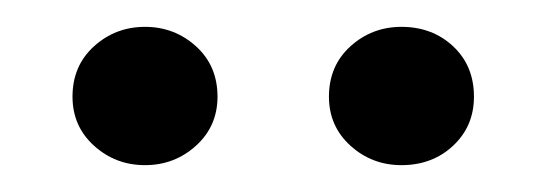

<svg xmlns="http://www.w3.org/2000/svg" viewBox="-20 -672 408 143"><path d="M88 -549Q66 -549 50 -563.5Q34 -578 34 -600Q34 -623 50 -637.5Q66 -652 88 -652Q110 -652 126 -637.5Q142 -623 142 -600Q142 -578 126 -563.5Q110 -549 88 -549ZM279 -549Q257 -549 241 -563.5Q225 -578 225 -600Q225 -623 241 -637.5Q257 -652 279 -652Q302 -652 317.5 -637.5Q333 -623 333 -600Q333 -578 317.5 -563.5Q302 -549 279 -549Z"/></svg>

Font: Lisu Bosa ExtraLight
Style: Regular
Weight: 200
Designer: David Morse, Annie Olsen, Victor Gaultney, Frank Grießhammer (Latin)
Foundry: SIL International
Version: Version 2.000